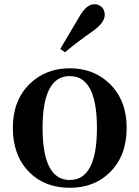

<svg xmlns="http://www.w3.org/2000/svg" viewBox="-20 -875 661 911"><path d="M356 -795Q390 -855 428 -855Q447 -855 462 -842Q477 -828 477 -805Q477 -767 420 -727Q348 -677 288 -627L266 -643ZM440 -268Q440 -514 311 -514Q182 -514 182 -268Q182 -21 311 -21Q440 -21 440 -268ZM118 -59Q41 -137 41 -269Q41 -399 121 -477Q197 -551 311 -551Q425 -551 500 -478Q581 -399 581 -269Q581 -137 503 -59Q429 16 311 16Q192 16 118 -59Z"/></svg>

Font: Source Han Serif JP
Style: Bold
Weight: 700
Designer: Ryoko NISHIZUKA  (kana & ideographs); Frank Grießhammer (Latin, Greek & Cyrillic); Wenlong ZHANG  (bopomofo); Sandoll Co
Foundry: Adobe Systems Incorporated
Version: Version 1.000;PS 1;hotconv 16.6.53;makeotf.lib2.5.65590